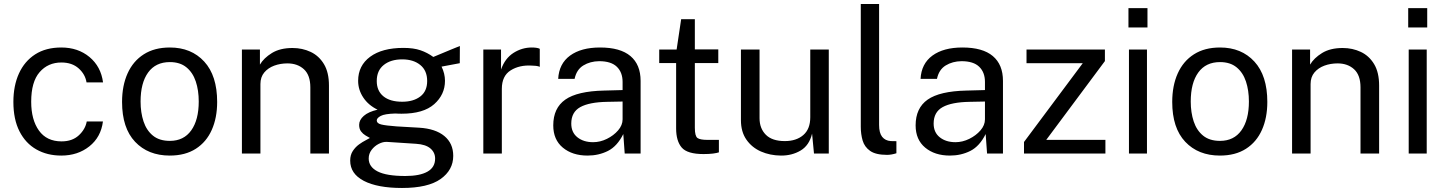

<svg xmlns="http://www.w3.org/2000/svg" viewBox="-20 -763 7188 954"><path d="M284.5 -527Q367.5 -527 424.5 -479.8Q481.5 -432.5 492 -353.5H410Q403.5 -394 370.8 -423.2Q338 -452.5 285 -452.5Q218.5 -452.5 176.8 -404.5Q135 -356.5 135 -257.5Q135 -168 173.5 -114.2Q212 -60.5 286 -60.5Q339 -60.5 371.5 -90.5Q404 -120.5 411 -159.5H491.5Q481.5 -81.5 424 -35.8Q366.5 10 284.5 10Q214.5 10 160.8 -20.5Q107 -51 76.8 -110.5Q46.5 -170 46.5 -256.5Q46.5 -337 74.2 -398Q102 -459 155 -493Q208 -527 284.5 -527Z M823.5 10Q716 10 651.2 -58.5Q586.5 -127 586.5 -256.5Q586.5 -337.5 614 -398.5Q641.5 -459.5 694.5 -493.2Q747.5 -527 824 -527Q930.5 -527 994.8 -457Q1059 -387 1059 -256.5Q1059 -177.5 1032.2 -117.5Q1005.5 -57.5 953 -23.8Q900.5 10 823.5 10ZM824 -63Q893 -63 930.2 -115.2Q967.5 -167.5 967.5 -258.5Q967.5 -314 952.8 -358.2Q938 -402.5 906.2 -428.5Q874.5 -454.5 824 -454.5Q753.5 -454.5 716 -402.8Q678.5 -351 678.5 -258.5Q678.5 -204 693.2 -159.5Q708 -115 740 -89Q772 -63 824 -63Z M1182 0V-517H1271.5V-442Q1290.5 -474.5 1331 -499.5Q1371.5 -524.5 1433.5 -524.5Q1482.5 -524.5 1523.8 -505Q1565 -485.5 1589.8 -444.2Q1614.5 -403 1614.5 -338V0H1522V-329Q1522 -389.5 1490.2 -418.8Q1458.5 -448 1408 -448Q1373 -448 1342.5 -436.8Q1312 -425.5 1293 -402.8Q1274 -380 1274 -345.5V0Z M1977.5 171Q1856 171 1788 135.8Q1720 100.5 1720 35Q1720 7 1733 -12.8Q1746 -32.5 1764 -45.5Q1782 -58.5 1797.5 -66.2Q1813 -74 1818 -77.5Q1809 -82.5 1796.2 -90Q1783.5 -97.5 1774 -110Q1764.5 -122.5 1764.5 -142.5Q1764.5 -167 1787.5 -187.2Q1810.5 -207.5 1856 -218Q1810 -240.5 1784.8 -278.8Q1759.5 -317 1759.5 -361.5Q1759.5 -437 1819.2 -481Q1879 -525 1984.5 -525Q2035 -525 2069.2 -513.2Q2103.5 -501.5 2133 -480Q2144 -484.5 2170.2 -495.5Q2196.5 -506.5 2223.8 -517.8Q2251 -529 2265 -534.5L2264.5 -449L2174 -432Q2191 -397 2191 -361.5Q2191 -293 2137.5 -245.5Q2084 -198 1975.5 -198Q1969.5 -198 1960.2 -198.2Q1951 -198.5 1944.5 -199Q1891.5 -197.5 1871.8 -187Q1852 -176.5 1852 -164.5Q1852 -150 1874.2 -144.5Q1896.5 -139 1950.5 -135Q1970 -134 1998.8 -132.2Q2027.5 -130.5 2063 -128.5Q2144 -123.5 2188 -87Q2232 -50.5 2232 11.5Q2232 82 2169.2 126.5Q2106.5 171 1977.5 171ZM1978.5 -257.5Q2034 -257.5 2068.2 -283.5Q2102.5 -309.5 2102.5 -360.5Q2102.5 -412.5 2068.2 -440.2Q2034 -468 1978.5 -468Q1921.5 -468 1886.8 -440.2Q1852 -412.5 1852 -360.5Q1852 -311.5 1885 -284.5Q1918 -257.5 1978.5 -257.5ZM1994 111.5Q2065.5 111.5 2103.8 90Q2142 68.5 2142 25Q2142 -5.5 2118.5 -25.5Q2095 -45.5 2047.5 -48.5L1902.5 -58Q1883 -59 1862 -48.2Q1841 -37.5 1826.5 -18.5Q1812 0.5 1812 24.5Q1812 66 1856.2 88.8Q1900.5 111.5 1994 111.5Z M2381.5 0V-517H2469.5V-417.5Q2489 -473 2531.2 -500Q2573.5 -527 2622.5 -527Q2634 -527 2644.8 -525.5Q2655.5 -524 2662 -520.5V-431Q2654.5 -434.5 2642.8 -435.8Q2631 -437 2623 -437Q2561.5 -441 2517.5 -413.5Q2473.5 -386 2473.5 -321.5V0Z M2899.5 10Q2824 10 2776.5 -29.5Q2729 -69 2729 -140Q2729 -226 2788.8 -268Q2848.5 -310 2981.5 -313L3073.5 -315.5V-356Q3073.5 -403.5 3045 -431.2Q3016.5 -459 2957 -459Q2912.5 -458.5 2878.5 -437.8Q2844.5 -417 2835 -371H2753.5Q2757.5 -446.5 2812.5 -486.8Q2867.5 -527 2961.5 -527Q3062 -527 3112.5 -484.5Q3163 -442 3163 -361V0H3084L3077 -97Q3047 -36.5 3001 -13.2Q2955 10 2899.5 10ZM2927 -56.5Q2962 -56.5 2995.5 -73Q3029 -89.5 3051.2 -115.2Q3073.5 -141 3073.5 -170V-258.5L2997 -257Q2908 -255.5 2863.2 -230.8Q2818.5 -206 2818.5 -149Q2818.5 -105 2849 -80.8Q2879.5 -56.5 2927 -56.5Z M3549 -449.5H3432.5V-128Q3432.5 -86.5 3445.8 -77.2Q3459 -68 3495.5 -68H3552V-6Q3542 -2.5 3522.8 0Q3503.5 2.5 3475.5 2.5Q3395 2.5 3367.2 -30Q3339.5 -62.5 3339.5 -125V-449.5H3255.5V-517H3342L3364.5 -667.5H3432.5V-517.5H3549Z M3860 10Q3806 9.5 3761 -10.2Q3716 -30 3688.8 -69Q3661.5 -108 3661.5 -166V-517H3754V-175.5Q3754 -125 3785.2 -93.5Q3816.5 -62 3879.5 -62Q3936.5 -62 3971.2 -91.8Q4006 -121.5 4006 -180.5V-517H4098V0H4024.5L4015 -99Q4001 -40.5 3958 -15Q3915 10.5 3860 10Z M4387.5 6.5Q4331.5 6.5 4303.5 -13.2Q4275.5 -33 4266.2 -64.8Q4257 -96.5 4257 -133V-743H4348V-142Q4348 -102.5 4363.2 -83.2Q4378.5 -64 4406 -62L4434 -61.5V-1.5Q4409 6.5 4387.5 6.5Z M4700 10Q4624.5 10 4577 -29.5Q4529.5 -69 4529.5 -140Q4529.5 -226 4589.2 -268Q4649 -310 4782 -313L4874 -315.5V-356Q4874 -403.5 4845.5 -431.2Q4817 -459 4757.5 -459Q4713 -458.5 4679 -437.8Q4645 -417 4635.5 -371H4554Q4558 -446.5 4613 -486.8Q4668 -527 4762 -527Q4862.5 -527 4913 -484.5Q4963.5 -442 4963.5 -361V0H4884.5L4877.5 -97Q4847.5 -36.5 4801.5 -13.2Q4755.5 10 4700 10ZM4727.5 -56.5Q4762.5 -56.5 4796 -73Q4829.5 -89.5 4851.8 -115.2Q4874 -141 4874 -170V-258.5L4797.5 -257Q4708.5 -255.5 4663.8 -230.8Q4619 -206 4619 -149Q4619 -105 4649.5 -80.8Q4680 -56.5 4727.5 -56.5Z M5068 0V-57.5L5360 -449H5080.5V-517H5470V-459.5L5178.5 -68H5472.5V0Z M5681.5 -722.5V-626.5H5587V-722.5ZM5679 -517V0H5589.5V-517Z M6041.5 10Q5934 10 5869.2 -58.5Q5804.5 -127 5804.5 -256.5Q5804.5 -337.5 5832 -398.5Q5859.5 -459.5 5912.5 -493.2Q5965.5 -527 6042 -527Q6148.5 -527 6212.8 -457Q6277 -387 6277 -256.5Q6277 -177.5 6250.2 -117.5Q6223.5 -57.5 6171 -23.8Q6118.5 10 6041.5 10ZM6042 -63Q6111 -63 6148.2 -115.2Q6185.5 -167.5 6185.5 -258.5Q6185.5 -314 6170.8 -358.2Q6156 -402.5 6124.2 -428.5Q6092.5 -454.5 6042 -454.5Q5971.5 -454.5 5934 -402.8Q5896.5 -351 5896.5 -258.5Q5896.5 -204 5911.2 -159.5Q5926 -115 5958 -89Q5990 -63 6042 -63Z M6400 0V-517H6489.5V-442Q6508.5 -474.5 6549 -499.5Q6589.5 -524.5 6651.5 -524.5Q6700.5 -524.5 6741.8 -505Q6783 -485.5 6807.8 -444.2Q6832.5 -403 6832.5 -338V0H6740V-329Q6740 -389.5 6708.2 -418.8Q6676.5 -448 6626 -448Q6591 -448 6560.5 -436.8Q6530 -425.5 6511 -402.8Q6492 -380 6492 -345.5V0Z M7071.5 -722.5V-626.5H6977V-722.5ZM7069 -517V0H6979.5V-517Z"/></svg>

Font: Public Sans
Style: Regular
Weight: 400
Designer: The Public Sans project authors (U.S. Web Design System). Libre Franklin designed by Pablo Impallari and Rodrigo Fuenzal
Version: Version 1.008; ttfautohint (v1.8.1) -l 8 -r 50 -G 200 -x 14 